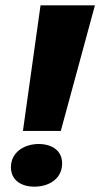

<svg xmlns="http://www.w3.org/2000/svg" viewBox="-20 -692 376 720"><path d="M66 -201H208L336 -672H132ZM21 -65C21 -16 60 8 109 8C164 8 213 -22 213 -79C213 -128 174 -152 125 -152C72 -152 21 -122 21 -65Z"/></svg>

Font: Racing Sans One
Style: Regular
Weight: 400
Designer: Pablo Impallari, Rodrigo Fuenzalida
Foundry: Pablo Impallari, Rodrigo Fuenzalida
Version: Version 1.001